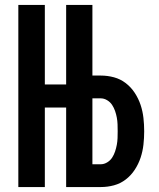

<svg xmlns="http://www.w3.org/2000/svg" viewBox="-20 -755 640 775"><path d="M54 0V-735H161V-414H300V-321H161V0ZM247 0V-735H353V-450H387Q414 -450 440 -443Q466 -436 487.5 -419.5Q509 -403 524 -380Q539 -357 547.5 -331.5Q556 -306 559 -279Q562 -252 562 -225Q562 -198 559 -171Q556 -144 547.5 -118.5Q539 -93 524 -70Q509 -47 487.5 -30.5Q466 -14 440 -7Q414 0 387 0ZM387 -92Q400 -92 412.5 -99.5Q425 -107 432.5 -118.5Q440 -130 444.5 -143.5Q449 -157 451.5 -170.5Q454 -184 454.5 -197.5Q455 -211 455 -225Q455 -239 454.5 -253Q454 -267 451.5 -280.5Q449 -294 444.5 -307Q440 -320 432.5 -331.5Q425 -343 412.5 -350.5Q400 -358 387 -358H353V-92Z"/></svg>

Font: Zed Mono Semibold Extended
Style: Regular
Weight: 600
Width: 7
Monospace: yes
Designer: Belleve Invis
Foundry: Belleve Invis
Version: Version 1.0.0; ttfautohint (v1.8.4)